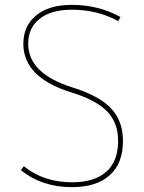

<svg xmlns="http://www.w3.org/2000/svg" viewBox="-20 -760 592 790"><path d="M276 -720Q191 -720 143.5 -683Q96 -646 96 -580Q96 -457 279 -400Q388 -366 437 -314Q486 -262 486 -180Q486 -88 431.5 -39Q377 10 276 10Q152 10 66 -60L78 -76Q160 -10 276 -10Q369 -10 417.5 -53.5Q466 -97 466 -180Q466 -255 421 -301.5Q376 -348 273 -380Q76 -441 76 -580Q76 -653 128.5 -696.5Q181 -740 276 -740Q385 -740 476 -690L466 -673Q382 -720 276 -720Z"/></svg>

Font: Mplus 1p Thin
Style: Regular
Weight: 250
Version: Version 1.061